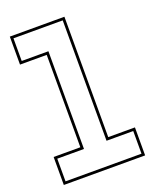

<svg xmlns="http://www.w3.org/2000/svg" viewBox="-140 -831 736 912"><g transform="rotate(-20 228.0 -375.0)"><path d="M22.5 0V-141.5H157.5V-608.5H22.5V-750H298.5V-141.5H433.5V0ZM36 -13.5H420V-128H285V-736.5H36V-622H171V-128H36Z"/></g></svg>

Font: Tourney Thin
Style: Regular
Weight: 100
Designer: Tyler Finck
Foundry: Etcetera Type Co
Version: Version 1.015